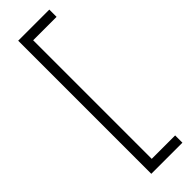

<svg xmlns="http://www.w3.org/2000/svg" viewBox="-299 -739 916 916"><g transform="rotate(-45 159.0 -281.0)"><path d="M293 -681H135V119H293V168H83V-730H293Z"/></g></svg>

Font: Kantumruy Pro Light
Style: Regular
Weight: 300
Version: Version 1.002